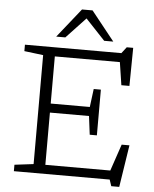

<svg xmlns="http://www.w3.org/2000/svg" viewBox="-62 -982 855 1069"><g transform="rotate(5 365.0 -447.0)"><path d="M53 0V-36L159 -49V-658L53 -671V-707H592L619 -742H655L652.5 -529H607.5L588 -656.5H224.5V-393H443L456 -494.5H496V-239H456L443 -342.5H224.5V-50.5H587.5L638 -199.5H681.5L645 36H600.5L588.5 0ZM490.5 -767 382 -882.5 273.5 -767H222.5L352.5 -930H411.5L541.5 -767Z"/></g></svg>

Font: Newsreader Caption Light
Style: Regular
Weight: 300
Designer: Hugues Gentile
Foundry: Production Type
Version: Version 1.001